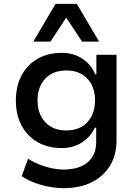

<svg xmlns="http://www.w3.org/2000/svg" viewBox="-20 -783 712 992"><path d="M309 189Q252 189 193 172.5Q134 156 92 127L125 37Q151 54 182 66.5Q213 79 246 86Q279 93 307 93Q388 93 432.5 56Q477 19 477 -50V-123H470Q449 -77 404 -47.5Q359 -18 299 -18Q228 -18 174.5 -48.5Q121 -79 91.5 -134.5Q62 -190 62 -264Q62 -338 91.5 -393.5Q121 -449 174.5 -479.5Q228 -510 299 -510Q359 -510 405 -480Q451 -450 472 -399H478V-500H582V-58Q582 17 549 72Q516 127 455 158Q394 189 309 189ZM323 -109Q391 -109 431 -151.5Q471 -194 471 -265Q471 -335 431 -377Q391 -419 323 -419Q254 -419 214 -377Q174 -335 174 -265Q174 -194 214 -151.5Q254 -109 323 -109ZM152 -568 267 -763H377L492 -568H404L322 -692L241 -568Z"/></svg>

Font: Nunito Sans 6pt SemiBold
Style: Regular
Weight: 600
Version: Version 3.101;gftools[0.9.27]